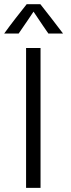

<svg xmlns="http://www.w3.org/2000/svg" viewBox="-32 -913 346 933"><path d="M130.9 -856.4C167 -802.7 190.4 -767.6 203.1 -750H274.4C238.3 -797.9 201.2 -845.7 164.1 -892.6H97.7C60.5 -845.7 23.4 -798.8 -11.7 -750H58.6C94.7 -802.7 119.1 -837.9 130.9 -856.4ZM165 0V-679.7H94.7V0Z"/></svg>

Font: My Font
Style: Regular
Weight: 400
Designer: Alfredo Marco Pradil
Version: Version 0.001